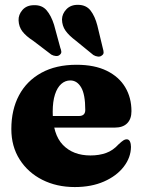

<svg xmlns="http://www.w3.org/2000/svg" viewBox="-20 -762 592 796"><path d="M525 -301Q525 -268.5 507.2 -250.8Q489.5 -233 456 -233H155.5V-281H306.5Q333.5 -281 333.5 -306Q333.5 -370.5 316.5 -399.5Q299.5 -428.5 271.5 -428.5Q250.5 -428.5 234 -414Q217.5 -399.5 208 -370.5Q198.5 -341.5 198.5 -298Q198.5 -205 240.8 -161.2Q283 -117.5 355 -117.5Q391 -117.5 419.8 -127.8Q448.5 -138 472 -164Q485 -176 491.8 -180.2Q498.5 -184.5 505 -184.5Q514.5 -184.5 518.8 -175.2Q523 -166 523 -153Q522.5 -109 493 -70.8Q463.5 -32.5 411.2 -9.5Q359 13.5 290 13.5Q215 13.5 155.5 -16.5Q96 -46.5 61.5 -100.8Q27 -155 27 -227Q27 -307 58.8 -366.8Q90.5 -426.5 151.2 -460Q212 -493.5 297.5 -493.5Q372 -493.5 422.8 -468.5Q473.5 -443.5 499.2 -400.2Q525 -357 525 -301ZM204 -659.5 230 -564Q233.5 -555.5 234.2 -548Q235 -540.5 227.5 -534.5Q221.5 -529 211.8 -529.8Q202 -530.5 193 -535.5L117.5 -593Q88 -612 73 -631.5Q58 -651 57 -677.5Q56 -701 73.2 -720.8Q90.5 -740.5 121 -740.5Q154 -741.5 173 -719.5Q192 -697.5 204 -659.5ZM383.5 -656.5 406.5 -561Q409.5 -551.5 409.5 -544Q409.5 -536.5 401.5 -531.5Q395.5 -526.5 385.8 -527.5Q376 -528.5 367 -534L293.5 -594Q265.5 -615 251.5 -635Q237.5 -655 237 -681.5Q237.5 -705 255.5 -723.8Q273.5 -742.5 304 -742Q337.5 -741.5 355.5 -718.2Q373.5 -695 383.5 -656.5Z"/></svg>

Font: Fraunces ExtraBold
Style: Regular
Weight: 800
Version: Version 1.000;[b76b70a41]